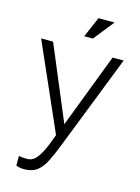

<svg xmlns="http://www.w3.org/2000/svg" viewBox="-135 -767 780 1072"><g transform="rotate(15 255.0 -231.0)"><path d="M113 230Q97 230 87 227.5Q77 225 67 222V166Q76 168 89.5 169Q103 170 116 170Q140 170 158.5 153.5Q177 137 196 100Q215 63 237 0L17 -500H86L266 -71L430 -500H494L285 34Q260 99 238.5 142.5Q217 186 188.5 208Q160 230 113 230ZM296 -574H246L297 -692H390Z"/></g></svg>

Font: Inclusive Sans Light
Style: Regular
Weight: 300
Designer: Olivia King
Foundry: Olivia King
Version: Version 2.004